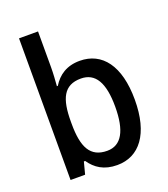

<svg xmlns="http://www.w3.org/2000/svg" viewBox="-140 -859 846 968"><g transform="rotate(-20 283.0 -375.0)"><path d="M177 -568V-760H75V0H153L170 -65H177C208 -20 252 10 323 10C442 10 518 -87 518 -270C518 -453 443 -549 323 -549C253 -549 207 -517 177 -468H172C174 -496 177 -532 177 -568ZM298 -463C376 -463 413 -399 413 -271C413 -142 376 -75 300 -75C209 -75 177 -139 177 -264V-277C177 -398 206 -463 298 -463Z"/></g></svg>

Font: Noto Sans Devanagari SemiCondensed Medium
Style: Regular
Weight: 500
Width: 4
Designer: Jelle Bosma - Monotype Design Team
Foundry: Monotype Imaging Inc.
Version: Version 2.004